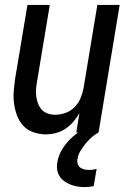

<svg xmlns="http://www.w3.org/2000/svg" viewBox="-20 -540 540 783"><path d="M167 8Q141 8 116.5 -0.5Q92 -9 75.5 -26.5Q59 -44 50 -67.5Q41 -91 37.5 -116Q34 -141 36 -167.5Q38 -194 42 -221L92 -520H183L131 -207Q128 -192 127 -176.5Q126 -161 128 -146Q130 -131 135.5 -117Q141 -103 150.5 -92.5Q160 -82 175 -77Q190 -72 205 -72Q226 -72 247 -79.5Q268 -87 284 -103Q300 -119 308.5 -140Q317 -161 321 -182L377 -520H468L382 0H291L304 -79Q294 -61 279.5 -44Q265 -27 247 -15Q229 -3 208 2.5Q187 8 167 8ZM326 223Q310 223 295.5 220.5Q281 218 267 212.5Q253 207 241.5 198.5Q230 190 222.5 178Q215 166 213 151Q211 136 214 120Q219 91 236.5 64Q254 37 278.5 16Q303 -5 331 -19Q359 -33 388 -40L382 0Q366 9 352.5 21Q339 33 328 47Q317 61 307.5 76.5Q298 92 296 109Q294 119 297 128.5Q300 138 307.5 143.5Q315 149 324.5 151Q334 153 344 153Q352 153 359.5 152Q367 151 374 149L362 219Q353 221 344 222Q335 223 326 223Z"/></svg>

Font: Iosevka Term Curly Md Obl
Style: Regular
Weight: 500
Italic angle: -9°
Designer: Belleve Invis
Foundry: Belleve Invis
Version: Version 32.3.0